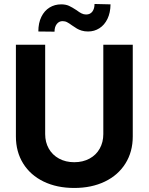

<svg xmlns="http://www.w3.org/2000/svg" viewBox="-20 -931 744 961"><path d="M644.5 -707V-248Q644.5 -171.4 607.9 -112.8Q571.3 -54.2 504.9 -22.2Q438.5 9.8 351.6 9.8Q264.6 9.8 198.5 -22.2Q132.3 -54.2 95.9 -112.8Q59.6 -171.4 59.6 -248V-707H206.1V-259.8Q206.1 -219.2 224.1 -187.3Q242.2 -155.3 275.4 -137.2Q308.6 -119.1 351.6 -119.1Q395 -119.1 428.2 -137.2Q461.4 -155.3 479.2 -187.3Q497.1 -219.2 497.1 -259.8V-707ZM286.1 -909.2Q308.6 -909.2 325 -901.9Q341.3 -894.5 363.3 -879.9Q377.4 -869.1 388.4 -863.8Q399.4 -858.4 411.1 -858.4Q431.2 -858.4 442.1 -872.8Q453.1 -887.2 453.1 -911.1L533.2 -909.2Q532.7 -867.2 517.8 -836.4Q502.9 -805.7 477.5 -789.6Q452.1 -773.4 420.9 -773.4Q402.8 -773.4 388.7 -777.8Q374.5 -782.2 365.2 -787.8Q356 -793.5 340.8 -803.7Q326.2 -814.5 315.9 -819.8Q305.7 -825.2 293 -825.2Q275.4 -825.2 264.2 -810.8Q252.9 -796.4 252.9 -772.5L171.9 -773.4Q171.9 -815.9 187 -846.7Q202.1 -877.4 228 -893.3Q253.9 -909.2 286.1 -909.2Z"/></svg>

Font: Pretendard JP
Style: Bold
Weight: 700
Designer: Base glyphs from Inter by Rasmus Andersson; Hangeul glyphs from Noto Sans CJK(Source Han Sans) by Jang Soo-young and Kan
Foundry: Kil Hyung-jin
Version: Version 1.309